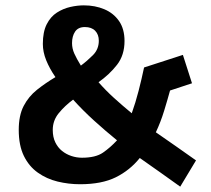

<svg xmlns="http://www.w3.org/2000/svg" viewBox="-20 -648 787 717"><path d="M502 -58Q465 -12 412.5 14Q360 40 279 40Q236 40 195 30Q154 20 121 -3.5Q88 -27 69 -66Q50 -105 50 -163Q50 -217 68.5 -252.5Q87 -288 118.5 -313Q150 -338 187 -360Q165 -392 152.5 -423Q140 -454 140 -484Q140 -529 154.5 -557.5Q169 -586 192.5 -601Q216 -616 242.5 -622Q269 -628 293 -628Q335 -628 369.5 -613.5Q404 -599 424.5 -569.5Q445 -540 445 -495Q445 -442 417 -406Q389 -370 348 -341Q374 -311 406 -282Q438 -253 472 -225Q486 -264 497.5 -308.5Q509 -353 518 -396L663 -443L697 -337L615 -310Q606 -277 593 -234.5Q580 -192 562 -154Q600 -128 637.5 -101.5Q675 -75 712 -49L653 49Q616 22 578 -4.5Q540 -31 502 -58ZM253 -276Q222 -253 199.5 -225.5Q177 -198 177 -163Q177 -136 186.5 -116.5Q196 -97 211.5 -84.5Q227 -72 246.5 -65.5Q266 -59 286 -59Q337 -59 364.5 -78Q392 -97 417 -124Q375 -158 332 -197Q289 -236 253 -276ZM297 -547Q272 -547 260.5 -530Q249 -513 249 -487Q249 -467 257.5 -448Q266 -429 282 -403Q305 -420 327 -442Q349 -464 349 -496Q349 -519 335.5 -533Q322 -547 297 -547Z"/></svg>

Font: Podkova ExtraBold
Style: Regular
Weight: 800
Designer: Ilya Yudin
Foundry: Cyreal (www.cyreal.org)
Version: Version 2.103